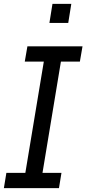

<svg xmlns="http://www.w3.org/2000/svg" viewBox="-22 -965 443 985"><path d="M247.2 -945.3 231.5 -847.3H328.1L343.8 -945.3ZM401.3 -727.3H118.6L105.1 -649.1H202.8L108 -78.1H10.7L-2.1 0H280.5L293.3 -78.1H196L290.5 -649.1H387.8Z"/></svg>

Font: Riot Sans 2.0
Style: Italic
Weight: 400
Italic angle: -9.39999°
Designer: Rasmus Andersson
Foundry: rsms
Version: Version 3.006;hotconv 1.0.109;makeotfexe 2.5.65596